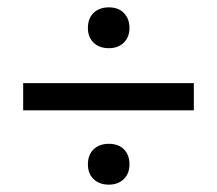

<svg xmlns="http://www.w3.org/2000/svg" viewBox="-20 -493 590 522"><path d="M276 -362Q250 -362 234.5 -377Q219 -392 219 -417Q219 -443 234.5 -458Q250 -473 276 -473Q302 -473 317 -457.5Q332 -442 332 -417Q332 -392 316.5 -377Q301 -362 276 -362ZM43 -193V-267H507V-193ZM276 9Q250 9 234.5 -6Q219 -21 219 -46Q219 -72 234.5 -87Q250 -102 276 -102Q302 -102 317 -87Q332 -72 332 -46Q332 -21 316.5 -6Q301 9 276 9Z"/></svg>

Font: EauTest Semibold
Style: Regular
Weight: 600
Designer: Christian Thalmann (Catharsis Fonts)
Version: Version 0.001;PS 000.001;hotconv 1.0.88;makeotf.lib2.5.64775